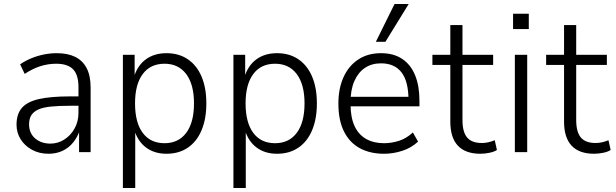

<svg xmlns="http://www.w3.org/2000/svg" viewBox="-20 -764 3094 964"><path d="M224 8Q177 8 140.5 -12Q104 -32 83.5 -65Q63 -98 63 -138Q63 -192 90.5 -223Q118 -254 177 -267Q236 -280 331 -280H386V-233H335Q276 -233 236 -229Q196 -225 172 -214Q148 -203 137 -185Q126 -167 126 -140Q126 -95 156.5 -69Q187 -43 233 -43Q271 -43 303 -63.5Q335 -84 354.5 -119Q374 -154 374 -198V-327Q374 -388 347 -416Q320 -444 262 -444Q222 -444 183.5 -432Q145 -420 104 -393L81 -441Q107 -459 137.5 -471.5Q168 -484 200.5 -490.5Q233 -497 265 -497Q320 -497 357.5 -478.5Q395 -460 415 -422Q435 -384 435 -324V0H377V-111H381Q370 -77 348 -49.5Q326 -22 294.5 -7Q263 8 224 8Z M597 180V-489H656V-375H652Q669 -434 711.5 -465.5Q754 -497 816 -497Q878 -497 923 -466.5Q968 -436 992 -379.5Q1016 -323 1016 -245Q1016 -167 992 -110Q968 -53 923 -22.5Q878 8 816 8Q755 8 713 -23.5Q671 -55 654 -113H659V180ZM806 -45Q876 -45 915 -97Q954 -149 954 -245Q954 -340 915 -392Q876 -444 806 -444Q735 -444 696.5 -392Q658 -340 658 -245Q658 -149 696.5 -97Q735 -45 806 -45Z M1152 180V-489H1211V-375H1207Q1224 -434 1266.5 -465.5Q1309 -497 1371 -497Q1433 -497 1478 -466.5Q1523 -436 1547 -379.5Q1571 -323 1571 -245Q1571 -167 1547 -110Q1523 -53 1478 -22.5Q1433 8 1371 8Q1310 8 1268 -23.5Q1226 -55 1209 -113H1214V180ZM1361 -45Q1431 -45 1470 -97Q1509 -149 1509 -245Q1509 -340 1470 -392Q1431 -444 1361 -444Q1290 -444 1251.5 -392Q1213 -340 1213 -245Q1213 -149 1251.5 -97Q1290 -45 1361 -45Z M1908 8Q1838 8 1786.5 -20Q1735 -48 1707 -104Q1679 -160 1679 -244Q1679 -320 1705 -377Q1731 -434 1779 -465.5Q1827 -497 1893 -497Q1956 -497 1999 -468.5Q2042 -440 2064 -386.5Q2086 -333 2086 -258V-230H1724V-278H2048L2031 -261Q2031 -355 1996 -400.5Q1961 -446 1893 -446Q1846 -446 1812 -423Q1778 -400 1759 -356.5Q1740 -313 1740 -251V-242Q1740 -175 1760 -131.5Q1780 -88 1818 -66.5Q1856 -45 1908 -45Q1946 -45 1983.5 -57Q2021 -69 2053 -99L2079 -53Q2046 -22 2000.5 -7Q1955 8 1908 8ZM1867 -554 1961 -744H2032L1915 -554Z M2392 8Q2317 8 2279 -32.5Q2241 -73 2241 -153V-438H2151V-489H2241V-638H2302V-489H2456V-438H2302V-162Q2302 -101 2325.5 -73.5Q2349 -46 2399 -46Q2417 -46 2433.5 -50Q2450 -54 2464 -60L2475 -11Q2462 -2 2438 3Q2414 8 2392 8Z M2556 -618V-695H2635V-618ZM2565 0V-489H2627V0Z M2963 8Q2888 8 2850 -32.5Q2812 -73 2812 -153V-438H2722V-489H2812V-638H2873V-489H3027V-438H2873V-162Q2873 -101 2896.5 -73.5Q2920 -46 2970 -46Q2988 -46 3004.5 -50Q3021 -54 3035 -60L3046 -11Q3033 -2 3009 3Q2985 8 2963 8Z"/></svg>

Font: Nunito Sans 10pt SemiCondensed Light
Style: Regular
Weight: 300
Width: 4
Designer: Vernon Adams
Foundry: Vernon Adams
Version: Version 3.101;gftools[0.9.27]